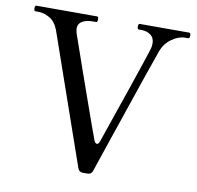

<svg xmlns="http://www.w3.org/2000/svg" viewBox="-82 -815 938 913"><g transform="rotate(10 387.0 -358.0)"><path d="M352 -3 132 -634Q117 -672 89.5 -687.5Q62 -703 37 -703H21Q14 -703 14 -716Q14 -730 21 -730H314Q318 -730 319.5 -726.5Q321 -723 321 -716Q321 -703 314 -703H299Q267 -703 247.5 -691.5Q228 -680 228 -657Q228 -650 232 -634Q254 -569 296.5 -449Q339 -329 379 -216Q388 -192 394 -175Q400 -158 404 -147Q410 -133 418 -133Q426 -133 431 -147Q472 -265 527 -426.5Q582 -588 591 -618Q596 -632 596 -649Q596 -676 577.5 -689.5Q559 -703 534 -703H520Q513 -703 513 -716Q513 -730 520 -730H758Q763 -730 764.5 -726.5Q766 -723 766 -716Q766 -703 758 -703H744Q712 -703 679.5 -679.5Q647 -656 633 -618Q620 -585 479 -169Q420 5 423 -3Q417 14 399 14H376Q358 14 352 -3Z"/></g></svg>

Font: Shippori Mincho B1 Medium
Style: Regular
Weight: 500
Designer: FONTDASU
Foundry: FONTDASU / Google Inc. / but / Adobe
Version: Version 3.110; ttfautohint (v1.8.3)